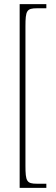

<svg xmlns="http://www.w3.org/2000/svg" viewBox="-20 -780 273 928"><path d="M75 128H204V108H159C109 108 103 97 103 20V-652C103 -729 109 -740 159 -740H204V-760H75Z"/></svg>

Font: Noto Serif Lao ExtraCondensed Thin
Style: Regular
Weight: 100
Width: 2
Designer: Monotype Design Team
Foundry: Monotype Imaging Inc.
Version: Version 2.003